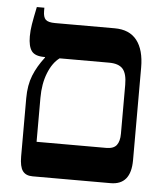

<svg xmlns="http://www.w3.org/2000/svg" viewBox="-49 -691 643 735"><g transform="rotate(5 272.5 -323.5)"><path d="M481 -451V-95Q481 0 403 0H103Q77 0 65 -16.5Q53 -33 53 -72V-296Q53 -346 68 -383.5Q83 -421 111 -457V-459H108Q72 -459 59 -477Q46 -495 46 -533Q46 -555 50 -579.5Q54 -604 63 -647H92V-634Q92 -611 101.5 -601.5Q111 -592 138 -592H367Q424 -592 452.5 -555.5Q481 -519 481 -451ZM426 -380Q426 -423 410 -441Q394 -459 357 -459H167Q140 -439 123.5 -397.5Q107 -356 107 -302V-133H375Q403 -133 414.5 -148Q426 -163 426 -192Z"/></g></svg>

Font: Noto Serif Hebrew SemiBold
Style: Regular
Weight: 600
Designer: Monotype Design Team
Foundry: Monotype Imaging Inc.
Version: Version 1.000